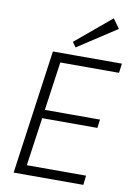

<svg xmlns="http://www.w3.org/2000/svg" viewBox="-101 -1003 741 1066"><g transform="rotate(10 270.0 -470.0)"><path d="M104 -53H452L446 0H53L151 -700H540L533 -647H188L208 -689L160 -350L149 -373H474L468 -325H142L160 -348L112 -11ZM490 -887 271 -744 251 -772 452 -940Z"/></g></svg>

Font: Pathway Extreme 8pt Thin 12pt Thin
Style: Italic
Weight: 250
Italic angle: -8°
Version: Version 1.001;gftools[0.9.26]